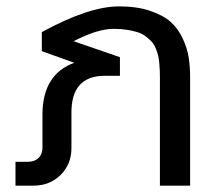

<svg xmlns="http://www.w3.org/2000/svg" viewBox="-20 -585 669 605"><path d="M113.8 -120.1V-227.1Q115.2 -351.1 213.9 -387.2L111.8 -423.8V-483.9Q260.3 -564.9 355 -564.9Q411.1 -564.9 452.6 -551Q494.1 -537.1 517.8 -515.9Q541.5 -494.6 555.9 -463.4Q570.3 -432.1 574.7 -403.1Q579.1 -374 579.1 -338.9V0H483.9V-335Q483.9 -351.6 483.6 -361.3Q483.4 -371.1 481.9 -386.5Q480.5 -401.9 478 -411.1Q475.6 -420.4 470.5 -433.1Q465.3 -445.8 458 -453.6Q450.7 -461.4 439.7 -470Q428.7 -478.5 414.6 -483.2Q400.4 -487.8 380.9 -491Q361.3 -494.1 337.9 -494.1Q286.6 -494.1 211.9 -455.1L357.9 -404.8V-346.2H310.1Q203.6 -346.2 205.1 -227.1V-118.2Q205.1 -67.9 171.1 -33.9Q137.2 0 85 0H28.8V-75.2H67.9Q88.9 -75.2 101.3 -87.2Q113.8 -99.1 113.8 -120.1Z"/></svg>

Font: LT Superior Med
Style: Regular
Weight: 500
Designer: Daniel Lyons
Foundry: LyonsType
Version: Version 1.000